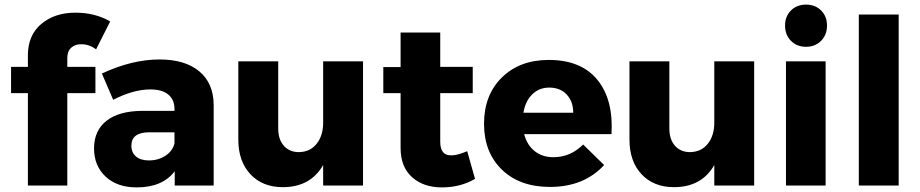

<svg xmlns="http://www.w3.org/2000/svg" viewBox="-20 -805 3993 833"><path d="M28 -401V-515H101V-565Q101 -652 159 -701Q217 -750 307 -750Q393 -750 458 -712L397 -591Q367 -613 334 -613Q307 -614 289.5 -598.5Q272 -583 272 -554V-515H394V-401H272V0H101V-401Z M388 -161Q388 -238 441.5 -280.5Q495 -323 595 -324H737V-332Q737 -372 710.5 -394.5Q684 -417 632 -417Q559 -417 471 -372L422 -486Q553 -547 672 -547Q783 -547 844.5 -495.5Q906 -444 907 -352V0H738V-62Q685 8 573 8Q488 8 438 -39Q388 -86 388 -161ZM550 -173Q550 -143 570 -126Q590 -109 626 -109Q667 -109 698 -129.5Q729 -150 737 -183V-231H628Q550 -231 550 -173Z M1014 -199V-539H1187V-248Q1187 -200 1211.5 -172.5Q1236 -145 1277 -145Q1326 -146 1354 -181.5Q1382 -217 1382 -273V-539H1555V0H1382V-89Q1327 7 1207 7Q1119 7 1066.5 -49Q1014 -105 1014 -199Z M1643 -401V-514H1718V-664H1890V-515H2031V-401H1890V-190Q1890 -159 1902.5 -144.5Q1915 -130 1940 -131Q1964 -131 2007 -149L2041 -29Q1978 8 1897 8Q1817 8 1767.5 -36.5Q1718 -81 1718 -163V-401Z M2080 -268Q2080 -393 2157.5 -469Q2235 -545 2361 -545Q2501 -545 2571.5 -459Q2642 -373 2633 -223H2254Q2267 -175 2300 -149Q2333 -123 2381 -123Q2455 -123 2510 -178L2601 -89Q2514 6 2366 6Q2235 6 2157.5 -69Q2080 -144 2080 -268ZM2251 -316H2467Q2467 -365 2438.5 -395Q2410 -425 2363 -425Q2319 -425 2289 -395.5Q2259 -366 2251 -316Z M2711 -199V-539H2884V-248Q2884 -200 2908.5 -172.5Q2933 -145 2974 -145Q3023 -146 3051 -181.5Q3079 -217 3079 -273V-539H3252V0H3079V-89Q3024 7 2904 7Q2816 7 2763.5 -49Q2711 -105 2711 -199Z M3411.5 -628Q3386 -654 3386 -694Q3386 -734 3411.5 -759.5Q3437 -785 3477 -785Q3517 -785 3542.5 -759.5Q3568 -734 3568 -694Q3568 -654 3542.5 -628Q3517 -602 3477 -602Q3437 -602 3411.5 -628ZM3390 0V-539H3562V0Z M3706 0V-742H3879V0Z"/></svg>

Font: Trueno
Style: Bd
Weight: 700
Designer: Julieta Ulanovsky
Foundry: Julieta Ulanovsky
Version: Version 3.001b